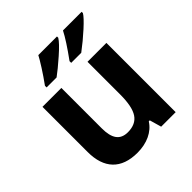

<svg xmlns="http://www.w3.org/2000/svg" viewBox="-206 -913 1070 1070"><g transform="rotate(-45 328.5 -378.0)"><path d="M246.6 -606C270.5 -623.5 301.3 -648.4 338.4 -681.2C375.5 -713.9 399.4 -738.8 409.7 -755.9V-766.1H262.7C255.9 -752.9 243.7 -731.9 225.6 -703.6C207.5 -674.8 188 -647 168 -619.1V-606ZM440.9 -606C476.1 -632.3 510.3 -660.6 543 -690.4C575.7 -720.2 595.7 -741.7 604 -755.9V-766.1H457C439 -730.5 407.2 -681.6 361.8 -619.1V-606ZM579.1 0V-545.9H430.2V-289.1C430.2 -224.6 420.9 -178.7 402.3 -150.9C383.8 -123 353.5 -108.9 312 -108.9C251 -108.9 224.1 -148.4 224.1 -227.1V-545.9H75.2V-189.9C75.2 -61 140.6 9.8 269 9.8C343.8 9.8 405.3 -19 437 -69.8H444.8L464.8 0Z"/></g></svg>

Font: Noto Reveo Sans
Style: Bold
Weight: 700
Designer: Monotype Design team
Foundry: Monotype Imaging Inc.
Version: Version 1.04